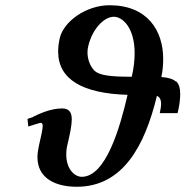

<svg xmlns="http://www.w3.org/2000/svg" viewBox="-20 -701 708 733"><path d="M590 -269H658C665 -298 668 -322 668 -342C668 -365 663 -381 652 -391L651 -390C641 -399 623 -405 596 -407C601 -430 603 -453 603 -476C603 -583 544 -681 398 -681C310 -681 223 -620 208 -555C204 -537 202 -520 202 -504C202 -398 295 -344 467 -339C438 -213 384 -26 292 -26C266 -26 233 -54 233 -111C233 -123 234 -136 238 -151C247 -189 254 -222 254 -245C254 -271 245 -287 217 -287C172 -287 129 -266 106 -255H108L85 -247L88 -218C88 -218 131 -232 135 -232C140 -232 143 -229 143 -220C143 -207 137 -182 128 -142C125 -127 123 -113 123 -101C123 -18 195 12 273 12C449 12 533 -144 579 -335C589 -331 595 -322 595 -304C595 -295 593 -284 590 -269ZM340 -432C324 -448 314 -475 314 -501C314 -509 315 -518 317 -525C332 -589 376 -637 415 -637C446 -637 494 -598 494 -498C494 -472 491 -442 483 -408C402 -408 358 -413 340 -432Z"/></svg>

Font: Linux Libertine O
Style: Bold Italic
Weight: 700
Italic angle: -11.5°
Designer: Philipp H. Poll
Foundry: Philipp H. Poll
Version: Version 4.1.0